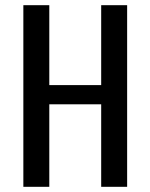

<svg xmlns="http://www.w3.org/2000/svg" viewBox="-20 -720 580 740"><path d="M70 0V-700H170V-392H370V-700H470V0H370V-318H170V0Z"/></svg>

Font: Cuprum Medium
Style: Regular
Weight: 500
Designer: Jovanny Lemonad
Foundry: Jovanny Lemonad
Version: Version 3.000